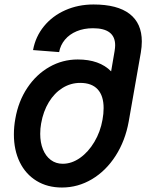

<svg xmlns="http://www.w3.org/2000/svg" viewBox="-20 -819 653 857"><path d="M42 -219Q42 -254 48.5 -289.5Q62 -367 102 -427Q142 -487 200.5 -520.2Q259 -553.5 327 -553.5Q424 -553.5 476 -500.5L491.5 -591Q494 -607 494 -617Q494 -693 395 -693Q354.5 -693 322.2 -679.5Q290 -666 269.8 -641.8Q249.5 -617.5 244 -586.5L127.5 -595.5Q138.5 -655.5 176.2 -701.8Q214 -748 271.5 -773.5Q329 -799 397.5 -799Q504 -799 558.5 -757Q613 -715 613 -634Q613 -610.5 608.5 -584L554.5 -276.5Q539 -190.5 496 -123.5Q453 -56.5 390.5 -19.2Q328 18 256.5 18Q191.5 18 143 -11.8Q94.5 -41.5 68.2 -95.2Q42 -149 42 -219ZM437.5 -284.5Q442.5 -311.5 442.5 -336.5Q442.5 -391.5 416 -420.2Q389.5 -449 338 -449Q295.5 -449 259.2 -426.5Q223 -404 198 -363Q173 -322 163.5 -267.5Q159.5 -246 159.5 -221.5Q159.5 -182.5 171.8 -152.2Q184 -122 206.8 -105Q229.5 -88 260 -88Q300 -88 337.2 -114.2Q374.5 -140.5 401.2 -185.5Q428 -230.5 437.5 -284.5Z"/></svg>

Font: JuliaMono
Style: Bold Italic
Weight: 700
Italic angle: -9°
Monospace: yes
Designer: cormullion
Foundry: corm
Version: Version 0.057; ttfautohint (v1.8.4)